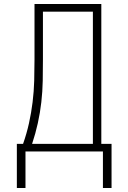

<svg xmlns="http://www.w3.org/2000/svg" viewBox="-20 -755 640 957"><path d="M107 182H64V-38H95Q113 -89 124.5 -141Q136 -193 142.5 -246Q149 -299 150.5 -352.5Q152 -406 152 -459V-735H485V-38H536V182H493V0H107ZM443 -38V-697H194V-459Q194 -406 193 -352.5Q192 -299 186 -246Q180 -193 168.5 -141Q157 -89 140 -38Z"/></svg>

Font: Iosevka Curly XLtEx
Style: Regular
Weight: 200
Width: 7
Monospace: yes
Designer: Belleve Invis
Foundry: Belleve Invis
Version: Version 11.1.0; ttfautohint (v1.8.3)